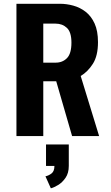

<svg xmlns="http://www.w3.org/2000/svg" viewBox="-20 -720 590 1016"><path d="M67 0V-700H297.5Q332.5 -700 368 -690.2Q403.5 -680.5 433 -657.8Q462.5 -635 480.5 -595.8Q498.5 -556.5 498.5 -497Q498.5 -424.5 471.2 -382Q444 -339.5 407 -318L504.5 0H361.5L277.5 -290H209V0ZM209 -388.5H275Q311 -388.5 334.5 -412.5Q358 -436.5 358 -494.5Q358 -550 334 -572.5Q310 -595 274 -595H209ZM223.5 158V44.5H344V158Q344 196 326.8 221Q309.5 246 287.2 259.2Q265 272.5 249 276.5L220.5 213Q237.5 209.5 252.8 197.8Q268 186 268 158Z"/></svg>

Font: Trispace SemiCondensed SemiBold
Style: Regular
Weight: 600
Width: 4
Designer: Tyler Finck
Foundry: Etcetera Type Company
Version: Version 1.210; ttfautohint (v1.8.3)